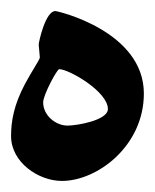

<svg xmlns="http://www.w3.org/2000/svg" viewBox="-20 -343 280 347"><path d="M0 -97C0 -124.3 5.2 -153.5 25 -191C36.7 -213.1 52 -235.5 52 -239C52 -242.9 50 -258.5 50 -263C50 -266.4 61.9 -323 80 -323C84.6 -323 240 -286.5 240 -174C240 -78.8 155.5 -16 92 -16C48.9 -16 0 -50.1 0 -97ZM87 -218C83.1 -218 58 -171.4 58 -158C58 -134.4 80.6 -116 102 -116C118.7 -116 175 -125.4 175 -146C175 -177.6 104.5 -218 87 -218Z"/></svg>

Font: DigitalKhatt Madina Quranic
Style: Regular
Weight: 400
Designer: Amine Anane
Version: Version 0.1